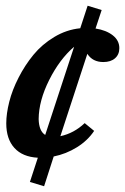

<svg xmlns="http://www.w3.org/2000/svg" viewBox="-20 -543 439 674"><path d="M134.8 110.8 85 95.7 112.8 10.7Q59.1 7.8 30.5 -23.7Q2 -55.2 2 -109.9Q2 -144 12.5 -185.5Q22.9 -227.1 45.2 -270.5Q67.4 -314 97.4 -350.6Q127.4 -387.2 170.4 -413.1Q213.4 -439 261.7 -443.8L287.6 -522.9L336.9 -507.8L315.4 -442.9Q353 -437 376 -418.9Q398.9 -400.9 398.9 -374Q398.9 -351.6 383.8 -338.4Q368.7 -325.2 342.8 -325.2Q305.2 -325.2 286.6 -354L191.9 -64.9Q239.7 -75.2 277.3 -110.8L310.5 -83.5Q287.6 -49.3 249.8 -25.9Q211.9 -2.4 168.5 6.3ZM115.7 -125Q116.7 -83 138.7 -69.3L240.2 -378.9Q189.5 -335.4 152.8 -262.5Q116.2 -189.5 115.7 -125Z"/></svg>

Font: Elstob
Style: Bold Italic
Weight: 700
Italic angle: -20°
Designer: Peter S. Baker
Version: Version 1.015